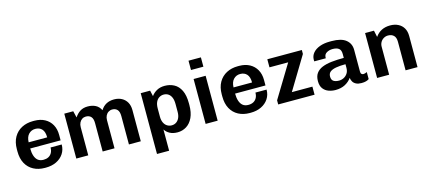

<svg xmlns="http://www.w3.org/2000/svg" viewBox="-63 -1325 4728 2111"><g transform="rotate(-15 2301.5 -269.5)"><path d="M290 10Q218 10 162.5 -19.5Q107 -49 76 -105.5Q45 -162 45 -243V-268Q45 -349 77.5 -405.5Q110 -462 166.5 -491.5Q223 -521 295 -521H311Q379 -521 429.5 -493.5Q480 -466 507.5 -416.5Q535 -367 535 -301V-238H189Q189 -190 201 -154Q213 -118 237 -99Q261 -80 300 -80Q332 -80 356 -92.5Q380 -105 394 -130Q408 -155 408 -191H535Q535 -132 505 -86.5Q475 -41 422.5 -15.5Q370 10 301 10ZM190 -308H401Q401 -371 373.5 -401.5Q346 -432 298 -432Q253 -432 222.5 -400.5Q192 -369 190 -308Z M650 0V-511H752L770 -436Q796 -476 831.5 -498.5Q867 -521 918 -521Q968 -521 1006 -502Q1044 -483 1066 -439Q1090 -479 1128 -500Q1166 -521 1218 -521Q1267 -521 1304.5 -501Q1342 -481 1363 -444Q1384 -407 1384 -354V0H1249V-323Q1249 -373 1228 -396Q1207 -419 1170 -419Q1146 -419 1126.5 -406.5Q1107 -394 1096 -371.5Q1085 -349 1085 -320V0H950V-323Q950 -373 929 -396Q908 -419 870 -419Q846 -419 827 -406.5Q808 -394 797 -371.5Q786 -349 786 -320V0Z M1520 181V-511H1627L1642 -445Q1665 -478 1703.5 -499.5Q1742 -521 1794 -521Q1853 -521 1900.5 -495.5Q1948 -470 1975.5 -414Q2003 -358 2003 -267V-246Q2003 -162 1976 -104.5Q1949 -47 1903 -18.5Q1857 10 1802 10Q1749 10 1713 -10Q1677 -30 1658 -61V181ZM1759 -81Q1788 -81 1810.5 -96Q1833 -111 1846 -139Q1859 -167 1859 -208V-297Q1859 -343 1846 -372.5Q1833 -402 1810.5 -416.5Q1788 -431 1759 -431Q1732 -431 1708.5 -417Q1685 -403 1671 -374Q1657 -345 1657 -298V-208Q1657 -167 1670.5 -138.5Q1684 -110 1707.5 -95.5Q1731 -81 1759 -81Z M2122 0V-511H2259V0ZM2120 -614V-720H2261V-614Z M2622 10Q2550 10 2494.5 -19.5Q2439 -49 2408 -105.5Q2377 -162 2377 -243V-268Q2377 -349 2409.5 -405.5Q2442 -462 2498.5 -491.5Q2555 -521 2627 -521H2643Q2711 -521 2761.5 -493.5Q2812 -466 2839.5 -416.5Q2867 -367 2867 -301V-238H2521Q2521 -190 2533 -154Q2545 -118 2569 -99Q2593 -80 2632 -80Q2664 -80 2688 -92.5Q2712 -105 2726 -130Q2740 -155 2740 -191H2867Q2867 -132 2837 -86.5Q2807 -41 2754.5 -15.5Q2702 10 2633 10ZM2522 -308H2733Q2733 -371 2705.5 -401.5Q2678 -432 2630 -432Q2585 -432 2554.5 -400.5Q2524 -369 2522 -308Z M2948 0V-47L3174 -419H2961V-511H3354V-466L3128 -92H3362V0Z M3600 10Q3559 10 3521.5 -3.5Q3484 -17 3460 -48.5Q3436 -80 3436 -134Q3436 -189 3460.5 -223Q3485 -257 3529.5 -275.5Q3574 -294 3636.5 -301Q3699 -308 3777 -308V-353Q3777 -397 3753 -415.5Q3729 -434 3683 -434Q3644 -434 3614.5 -416.5Q3585 -399 3585 -363V-355H3454Q3453 -358 3453 -363.5Q3453 -369 3453 -373Q3453 -417 3481 -450.5Q3509 -484 3559 -502.5Q3609 -521 3675 -521H3696Q3804 -521 3857 -478.5Q3910 -436 3910 -364V-115Q3910 -96 3919.5 -88Q3929 -80 3940 -80Q3949 -80 3960 -83.5Q3971 -87 3981 -92V-12Q3968 -2 3946.5 4Q3925 10 3895 10Q3859 10 3835 -1.5Q3811 -13 3798.5 -33Q3786 -53 3783 -79Q3755 -39 3709 -14.5Q3663 10 3600 10ZM3664 -80Q3692 -80 3717.5 -93Q3743 -106 3760 -131.5Q3777 -157 3777 -195V-236Q3713 -236 3668.5 -228Q3624 -220 3601 -201.5Q3578 -183 3578 -148Q3578 -111 3600.5 -95.5Q3623 -80 3664 -80Z M4074 0V-511H4175L4191 -436Q4221 -479 4263.5 -500Q4306 -521 4360 -521Q4412 -521 4451.5 -501Q4491 -481 4512.5 -444Q4534 -407 4534 -354V0H4398V-325Q4398 -374 4374 -397Q4350 -420 4309 -420Q4283 -420 4260 -406.5Q4237 -393 4224 -370Q4211 -347 4211 -318V0Z"/></g></svg>

Font: Chivo SemiBold
Style: Regular
Weight: 600
Designer: Hector Gatti
Foundry: Omnibus-Type
Version: Version 2.002